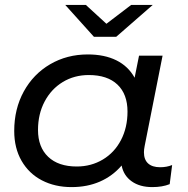

<svg xmlns="http://www.w3.org/2000/svg" viewBox="-20 -757 766 783"><path d="M682 -84 672 -6Q642 6 601 6Q550 6 517 -17.5Q484 -41 476 -82Q439 -39 387.5 -16.5Q336 6 272 6Q204 6 151 -21.5Q98 -49 68 -101Q38 -153 38 -223Q38 -313 77 -384Q116 -455 184.5 -495Q253 -535 338 -535Q406 -535 454.5 -511Q503 -487 529 -440L547 -530H643L570 -162Q567 -147 567 -136Q567 -106 584 -90.5Q601 -75 633 -75Q660 -75 682 -84ZM500 -302Q500 -373 459 -412Q418 -451 342 -451Q283 -451 236 -422.5Q189 -394 162 -343Q135 -292 135 -227Q135 -157 176.5 -117.5Q218 -78 293 -78Q352 -78 399.5 -106.5Q447 -135 473.5 -186Q500 -237 500 -302ZM603 -737 454 -607H363L246 -737H330L414 -660L515 -737Z"/></svg>

Font: Montserrat Alternates Medium
Style: Italic
Weight: 500
Italic angle: -11.3°
Designer: Julieta Ulanovsky
Foundry: Julieta Ulanovsky
Version: Version 7.200